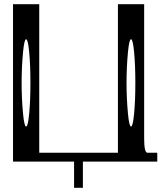

<svg xmlns="http://www.w3.org/2000/svg" viewBox="-20 -770 790 915"><path d="M589.8 -521.5Q583 -449.2 583 -375Q583 -300.8 589.8 -228.5Q595.7 -167 604.5 -167Q613.3 -167 619.1 -228.5Q625 -290 625 -375Q625 -460 619.1 -521.5Q613.3 -583 604.5 -583Q595.7 -583 589.8 -521.5ZM89.8 -521.5Q83 -449.2 83 -375Q83 -300.8 89.8 -228.5Q95.7 -167 104.5 -167Q113.3 -167 119.1 -228.5Q125 -290 125 -375Q125 -460 119.1 -521.5Q113.3 -583 104.5 -583Q95.7 -583 89.8 -521.5ZM667 -750V-110.4Q667 -42 682.6 -42H729.5V0H375V125H333V0H42V-750H167V-42H542V-750Z"/></svg>

Font: okolaksMetalik
Style: bold
Weight: 700
Width: 7
Version: Version 0.6